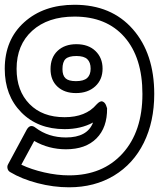

<svg xmlns="http://www.w3.org/2000/svg" viewBox="-22 -755 683 809"><path d="M-2 -464.8Q-2 -587.4 79.8 -661.1Q161.6 -734.9 292 -734.9Q447.3 -734.9 537.6 -632.1Q627.9 -529.3 627.9 -358.9Q627.9 -242.7 584 -153.6Q540 -64.5 458.3 -15.1Q376.5 34.2 269 34.2Q203.1 34.2 136.5 16.8Q69.8 -0.5 21 -29.8Q12.2 -34.7 9.8 -44.7Q7.3 -54.7 12.2 -63L90.8 -209Q105.5 -234.4 127.9 -216.8Q182.1 -175.8 255.9 -175.8Q346.2 -175.8 370.1 -238.8Q318.8 -210.9 250 -210.9Q137.2 -210.9 67.6 -281.7Q-2 -352.5 -2 -464.8ZM47.9 -464.8Q47.9 -372.1 102.3 -316.7Q156.7 -261.2 250 -261.2Q339.4 -261.2 384.8 -314.9Q399.9 -331.1 409.9 -327.4Q419.9 -323.7 424.8 -311.5L429.2 -298.8Q430.2 -217.8 384.5 -171.9Q338.9 -126 255.9 -126Q183.6 -126 122.1 -161.1L67.9 -61Q109.9 -41 164.3 -28.6Q218.8 -16.1 269 -16.1Q410.6 -16.1 494.4 -108.4Q578.1 -200.7 578.1 -358.9Q578.1 -512.7 502.4 -598.9Q426.8 -685.1 292 -685.1Q179.7 -685.1 113.8 -625.5Q47.9 -565.9 47.9 -464.8ZM190.9 -463.9Q190.9 -512.7 220.7 -540.8Q250.5 -568.8 299.8 -568.8Q350.6 -568.8 380.4 -540Q410.2 -511.2 410.2 -465.8Q410.2 -419.4 379.2 -391.1Q348.1 -362.8 297.9 -362.8Q249.5 -362.8 220.2 -389.9Q190.9 -417 190.9 -463.9ZM241.2 -463.9Q241.2 -437 254.2 -425Q267.1 -413.1 297.9 -413.1Q330.6 -413.1 345.2 -426.3Q359.9 -439.5 359.9 -465.8Q359.9 -492.2 345.9 -505.6Q332 -519 299.8 -519Q267.6 -519 254.4 -506.6Q241.2 -494.1 241.2 -463.9Z"/></svg>

Font: Trueno ExtraBold Outline
Style: Regular
Weight: 800
Width: 6
Designer: Julieta Ulanovsky
Foundry: Julieta Ulanovsky
Version: Version 3.001b | FøM Fix